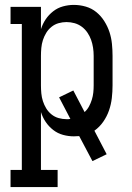

<svg xmlns="http://www.w3.org/2000/svg" viewBox="-20 -548 540 783"><path d="M23 215V145H69V-450H23V-520H147V-429Q154 -451 166.5 -469.5Q179 -488 197 -502Q215 -516 237 -522Q259 -528 281 -528Q306 -528 330 -521Q354 -514 373 -498.5Q392 -483 405.5 -461.5Q419 -440 426.5 -417Q434 -394 436.5 -369.5Q439 -345 439 -320V-200Q439 -174 436 -148Q433 -122 424.5 -97.5Q416 -73 401 -51.5Q386 -30 365 -15L415 81L357 109L303 7Q298 7 292.5 7.5Q287 8 281 8Q259 8 237 2Q215 -4 197 -18Q179 -32 166.5 -50.5Q154 -69 147 -91V145H215V215ZM251 -62Q255 -62 259 -62Q263 -62 267 -63L221 -151L279 -179L325 -91Q336 -101 343 -114Q350 -127 354.5 -141.5Q359 -156 360.5 -170.5Q362 -185 362 -200V-320Q362 -337 359.5 -353.5Q357 -370 351.5 -385.5Q346 -401 336.5 -415Q327 -429 313.5 -439Q300 -449 284 -453.5Q268 -458 251 -458Q235 -458 219 -453.5Q203 -449 190 -438.5Q177 -428 168.5 -414Q160 -400 155 -384.5Q150 -369 148.5 -352.5Q147 -336 147 -320V-200Q147 -184 148.5 -167.5Q150 -151 155 -135.5Q160 -120 168.5 -106Q177 -92 190 -81.5Q203 -71 219 -66.5Q235 -62 251 -62Z"/></svg>

Font: Iosevka Gothic
Style: Regular
Weight: 400
Monospace: yes
Designer: Belleve Invis
Foundry: Belleve Invis
Version: Version 15.5.1; ttfautohint (v1.8.4)